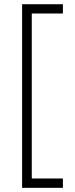

<svg xmlns="http://www.w3.org/2000/svg" viewBox="-20 -734 355 912"><path d="M278.8 -669.9H130.9V113.8H278.8V158.2H85V-713.9H278.8Z"/></svg>

Font: Open Sans Hebrew Condensed Light
Style: Regular
Weight: 300
Width: 3
Foundry: Ascender Corporation, Yanek Iontef
Version: Version 2.001;PS 002.001;hotconv 1.0.70;makeotf.lib2.5.58329